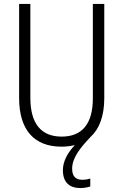

<svg xmlns="http://www.w3.org/2000/svg" viewBox="-20 -734 653 974"><path d="M438 212V172C429 175 414 178 397 178C364 178 346 160 346 122C346 68 384 19 440 -40C484 -80 509 -146 509 -236V-714H451V-235C451 -103 394 -41 293 -41C191 -41 134 -104 134 -238V-714H77V-237C77 -75 153 10 292 10C316 10 339 7 360 2C325 38 299 83 299 129C299 190 331 220 388 220C408 220 425 216 438 212Z"/></svg>

Font: Noto Sans Display SemiCondensed Light
Style: Regular
Weight: 300
Width: 4
Designer: Monotype Design Team
Foundry: Monotype Imaging Inc.
Version: Version 1.900